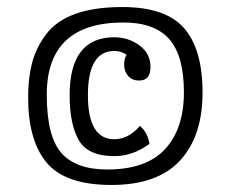

<svg xmlns="http://www.w3.org/2000/svg" viewBox="-20 -738 656 546"><path d="M60 -461Q60 -516 71 -558.5Q82 -601 110 -639Q168 -718 328 -718Q451 -718 503.5 -658Q556 -598 556 -474.5Q556 -351 492 -281.5Q428 -212 297 -212Q166 -212 113 -275Q60 -338 60 -461ZM331 -674Q113 -674 113 -469Q113 -350 154.5 -303Q196 -256 285 -256Q396 -256 449.5 -314Q503 -372 503 -475.5Q503 -579 461.5 -626.5Q420 -674 331 -674ZM340 -582Q326 -593 305 -593Q230 -593 230 -467.5Q230 -342 305 -342Q345 -342 378 -380Q400 -361 405 -329Q358 -294 305 -294Q230 -294 204 -339.5Q178 -385 178 -467Q178 -632 305 -632Q345 -632 376.5 -609Q408 -586 408 -547.5Q408 -509 376 -509Q355 -509 344 -522.5Q333 -536 333 -554Q333 -572 340 -582Z"/></svg>

Font: Port Lligat Slab
Style: Regular
Weight: 400
Designer: Dario Muhafara, Eduardo Rodriguez Tunni
Foundry: Tipo
Version: Version 1.002